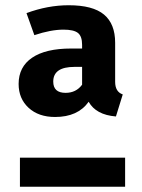

<svg xmlns="http://www.w3.org/2000/svg" viewBox="-20 -712 540 732"><path d="M251 -527H293V-541Q293 -574 277 -586.5Q261 -599 222 -599Q174 -599 111 -578L81 -662Q162 -692 242 -692Q334 -692 376.5 -656.5Q419 -621 419 -549V-400Q419 -362 448 -352L422 -268Q346 -274 318 -324Q277 -266 190 -266Q127 -266 89 -301Q51 -336 51 -392Q51 -457 102.5 -492Q154 -527 251 -527ZM230 -358Q270 -358 293 -389V-457H264Q183 -457 183 -401Q183 -358 230 -358ZM56 -111H457V0H56Z"/></svg>

Font: FiraGO SemiBold
Style: Regular
Weight: 600
Designer: bBox Type
Foundry: bBox Type GmbH
Version: Version 1.001;PS 001.001;hotconv 1.0.88;makeotf.lib2.5.64775